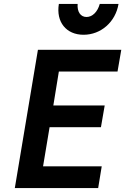

<svg xmlns="http://www.w3.org/2000/svg" viewBox="-20 -952 640 972"><path d="M55 0H477L495 -110H198L231 -308H491L510 -418H250L278 -590H575L594 -700H172ZM373 -932H278C263 -841 315 -776 403 -776C491 -776 565 -841 580 -932H485C474 -892 448 -866 418 -866C388 -866 370 -892 373 -932Z"/></svg>

Font: CommitMono
Style: Bold Italic
Weight: 700
Monospace: yes
Designer: Eigil Nikolajsen
Foundry: Eigil Nikolajsen
Version: Version 1.143